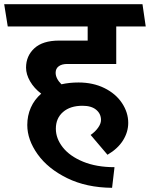

<svg xmlns="http://www.w3.org/2000/svg" viewBox="-46 -711 720 922"><path d="M569.8 -121.1Q569.8 -77.1 544.9 -37.1Q520 2.9 470.2 32.2L389.2 -63Q411.1 -78.1 425 -97.7Q439 -117.2 439 -134.8Q439 -164.6 416 -183.8Q393.1 -203.1 350.1 -203.1Q291 -203.1 256.6 -173.1Q222.2 -143.1 222.2 -92.8Q222.2 -45.9 255.6 -3.4Q289.1 39.1 353 65.4Q417 91.8 503.9 91.8L492.2 190.9Q369.1 189.9 276.6 144.5Q184.1 99.1 134.5 29.5Q85 -40 85 -110.8Q85 -155.8 102.1 -194.3Q119.1 -232.9 151.9 -261.2Q117.7 -287.1 98.4 -320.6Q79.1 -354 79.1 -386.2Q79.1 -442.4 119.1 -479.2Q159.2 -516.1 237.8 -516.1H375V-584H-8.8L-25.9 -690.9H638.2L653.8 -584H512.2V-403.8H276.9Q251 -403.8 236.1 -392.8Q221.2 -381.8 221.2 -361.8Q221.2 -334 249 -306.2Q287.1 -314.9 331.1 -314.9Q400.9 -314.9 455.3 -288.1Q509.8 -261.2 539.8 -216.1Q569.8 -170.9 569.8 -121.1Z"/></svg>

Font: Kadwa
Style: Bold
Weight: 700
Designer: Sol Matas
Foundry: Sol Matas
Version: Version 1.001;PS 001.000;hotconv 1.0.70;makeotf.lib2.5.58329